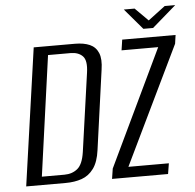

<svg xmlns="http://www.w3.org/2000/svg" viewBox="-52 -771 835 823"><g transform="rotate(-5 366.0 -359.5)"><path d="M27.7 0 111.7 -591H288.9Q327.2 -591 352.7 -579.8Q378.2 -568.6 389.3 -542.1Q400.3 -515.7 393.2 -470.1L345.8 -128.6Q339.1 -78 318.5 -49.8Q297.9 -21.6 267.2 -10.8Q236.5 0 197.3 0ZM98.2 -35.8H195.1Q228.7 -35.8 251.7 -54.5Q274.6 -73.1 282.3 -125.7L329.8 -462.3Q337.5 -514.9 319 -533.9Q300.6 -552.8 266.9 -552.8H170ZM397.1 0 403.9 -43.9 643.3 -545.5H485.7L492.5 -591H722.1L716.8 -553.7L471.4 -45.5H645.5L638.1 0ZM586.9 -629.2 510.5 -718.9H557L612.9 -663.1L686.5 -718.6H731.7L628.6 -629.2Z"/></g></svg>

Font: Alumni Sans SC Thin
Style: Italic
Weight: 100
Italic angle: -8°
Designer: Robert E. Leuschke
Foundry: Robert E. Leuschke
Version: Version 1.016